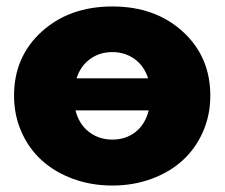

<svg xmlns="http://www.w3.org/2000/svg" viewBox="-20 -571 702 600"><path d="M23.9 -272Q23.9 -394 110.6 -472.4Q197.3 -550.8 331.1 -550.8Q464.8 -550.8 551 -472.4Q637.2 -394 637.2 -272Q637.2 -211.4 614.3 -159.2Q591.3 -106.9 551 -70.1Q510.7 -33.2 453.9 -12.2Q397 8.8 331.1 8.8Q265.1 8.8 208 -12.2Q150.9 -33.2 110.4 -70.1Q69.8 -106.9 46.9 -159.2Q23.9 -211.4 23.9 -272ZM444.8 -226.1H215.8Q227.1 -182.6 258.1 -158.7Q289.1 -134.8 331.1 -134.8Q373 -134.8 403.3 -158.4Q433.6 -182.1 444.8 -226.1ZM219.2 -326.2H442.9Q430.2 -365.2 400.4 -386.7Q370.6 -408.2 331.1 -408.2Q291.5 -408.2 261.7 -386.7Q231.9 -365.2 219.2 -326.2Z"/></svg>

Font: Montserrat ExtraBold
Style: Regular
Weight: 800
Designer: Julieta Ulanovsky
Foundry: Julieta Ulanovsky
Version: Version 9.000